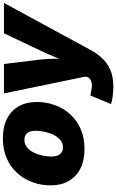

<svg xmlns="http://www.w3.org/2000/svg" viewBox="239 -827 796 1314"><g transform="rotate(-90 637.0 -170.0)"><path d="M274.9 10.3Q195.3 10.3 139.6 -18.3Q84 -46.9 54.7 -98.9Q25.4 -150.9 25.4 -220.7Q25.4 -287.6 47.4 -346.7Q69.3 -405.8 110.8 -451.4Q152.3 -497.1 211.9 -522.7Q271.5 -548.3 347.2 -548.3Q426.8 -548.3 482.2 -519.8Q537.6 -491.2 566.9 -439.2Q596.2 -387.2 596.2 -317.4Q596.2 -252 575 -192.9Q553.7 -133.8 512.5 -88.1Q471.2 -42.5 411.6 -16.1Q352.1 10.3 274.9 10.3ZM283.7 -137.2Q315.4 -137.2 337.6 -156.7Q359.9 -176.3 373.5 -206.1Q387.2 -235.8 393.1 -268.1Q398.9 -300.3 398.9 -325.2Q398.9 -350.6 391.4 -367.4Q383.8 -384.3 370.1 -392.6Q356.4 -400.9 338.4 -400.9Q306.2 -400.9 283.9 -381.8Q261.7 -362.8 248 -333.5Q234.4 -304.2 228.5 -272.5Q222.7 -240.7 222.7 -214.8Q222.7 -177.2 239.7 -157.2Q256.8 -137.2 283.7 -137.2ZM581.5 191.9 640.6 50.8 673.8 56.6Q702.6 63.5 724.4 59.6Q746.1 55.7 758.1 43.7Q770 31.7 768.6 14.6L766.6 0.5L654.8 -541H856L885.7 -296.9Q892.1 -241.2 892.1 -185.1Q892.1 -128.9 894 -63H855Q878.4 -128.9 901.1 -185.5Q923.8 -242.2 950.2 -296.9L1066.4 -541H1273.9L951.7 52.2Q927.2 97.7 894 132.8Q860.8 168 814.2 187.7Q767.6 207.5 702.6 207.5Q668.9 207.5 637 203.4Q605 199.2 581.5 191.9Z"/></g></svg>

Font: Inter 17pt Black
Style: Italic
Weight: 900
Italic angle: -9.3988°
Version: Version 4.001;git-66647c0bb